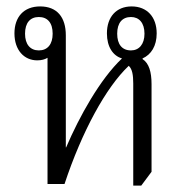

<svg xmlns="http://www.w3.org/2000/svg" viewBox="-20 -573 575 598"><path d="M395 5H420L452 -38V-311C452 -349 444 -376 424 -389V-391C451 -403 468 -430 468 -469C468 -520 438 -553 390 -553C342 -553 313 -520 313 -469C313 -427 332 -399 360 -391C292 -327 227 -210 186 -114H185V-463C185 -519 158 -553 105 -553C54 -553 25 -520 25 -469C25 -417 55 -385 96 -385C109 -385 120 -388 128 -393V0H181C235 -163 310 -301 381 -368C392 -358 395 -339 395 -313ZM101 -416C74 -416 58 -435 58 -468C58 -502 74 -520 101 -520C128 -520 144 -502 144 -468C144 -435 128 -416 101 -416ZM388 -416C360 -416 345 -435 345 -468C345 -502 361 -520 388 -520C413 -520 430 -502 430 -468C430 -435 413 -416 388 -416Z"/></svg>

Font: Noto Serif Thai Condensed Light
Style: Regular
Weight: 300
Width: 3
Designer: Monotype Design Team
Foundry: Monotype Imaging Inc.
Version: Version 2.002